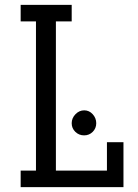

<svg xmlns="http://www.w3.org/2000/svg" viewBox="-20 -770 568 790"><path d="M65 -68H128V-682H65V-750H275V-682H210V-68H420V-185H488V0H65ZM326.5 -316Q347 -316 361.5 -300Q376 -284 376 -263Q376 -242 361.5 -227.5Q347 -213 326 -213Q305 -213 290 -227.5Q275 -242 275 -263Q275 -284 290.5 -300Q306 -316 326.5 -316Z"/></svg>

Font: Kelly Slab
Style: Regular
Weight: 400
Designer: Denis Masharov
Foundry: Denis Masharov
Version: Version 1.001